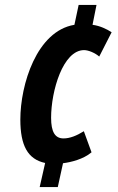

<svg xmlns="http://www.w3.org/2000/svg" viewBox="-20 -744 474 774"><path d="M162 -87 140 10H213L234 -86C266 -90 316 -102 349 -130L318 -215C289 -197 262 -186 236 -186C202 -186 186 -212 186 -269C186 -378 234 -542 319 -542C336 -542 363 -531 380 -516L430 -614C410 -627 383 -640 353 -644L369 -724H297L280 -644C128 -619 62 -403 62 -262C62 -157 92 -102 162 -87Z"/></svg>

Font: Noto Sans ExtraCondensed
Style: Bold Italic
Weight: 700
Width: 2
Italic angle: -12°
Designer: Monotype Design Team
Foundry: Monotype Imaging Inc.
Version: Version 2.013